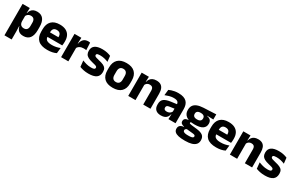

<svg xmlns="http://www.w3.org/2000/svg" viewBox="178 -1915 5334 3509"><g transform="rotate(30 2845.0 -160.0)"><path d="M351.5 11.5Q307.5 11.5 277.5 -3Q247.5 -17.5 229.8 -44.2Q212 -71 204.5 -106.5H165L201 -209.5Q202 -179 212.8 -158Q223.5 -137 243.8 -125.8Q264 -114.5 292 -114.5Q334 -114.5 355.8 -139.2Q377.5 -164 377.5 -213V-283Q377.5 -332 356.2 -356.5Q335 -381 293 -381Q269.5 -381 250.2 -372Q231 -363 217.8 -348.2Q204.5 -333.5 198.5 -314.5L163.5 -385H204Q211.5 -418 229 -444.8Q246.5 -471.5 277.5 -487.2Q308.5 -503 356.5 -503Q442.5 -503 486.8 -446.8Q531 -390.5 531 -278V-218Q531 -104.5 486.8 -46.5Q442.5 11.5 351.5 11.5ZM51 172V-491.5H203L198 -359L201 -341.5V-152.5L199 -126.5L203 5V172Z M861 12.5Q727 12.5 663 -47.2Q599 -107 599 -221.5V-272.5Q599 -385.5 659 -445.8Q719 -506 833.5 -506Q910.5 -506 961.8 -479.8Q1013 -453.5 1038.8 -405Q1064.5 -356.5 1064.5 -288.5V-272Q1064.5 -253 1062.8 -233.2Q1061 -213.5 1058 -196.5H920Q922 -225.5 922.5 -251.2Q923 -277 923 -298Q923 -328.5 913.5 -349.2Q904 -370 884.2 -381Q864.5 -392 833.5 -392Q787.5 -392 766.2 -367.2Q745 -342.5 745 -297V-252L746 -235.5V-200.5Q746 -181.5 752.2 -164.5Q758.5 -147.5 774.2 -134.8Q790 -122 817.8 -114.8Q845.5 -107.5 888.5 -107.5Q934 -107.5 976 -116.2Q1018 -125 1056.5 -140L1044 -25Q1010 -7.5 963.5 2.5Q917 12.5 861 12.5ZM680 -196.5V-291H1027V-196.5Z M1297 -276 1255 -369H1291Q1303 -430 1337.8 -464.8Q1372.5 -499.5 1436 -499.5Q1447 -499.5 1456.2 -498Q1465.5 -496.5 1474 -494.5L1481.5 -340Q1471 -343 1457 -344.2Q1443 -345.5 1428.5 -345.5Q1379.5 -345.5 1346 -327.2Q1312.5 -309 1297 -276ZM1147 0V-491.5H1291L1284.5 -334.5L1300 -332.5V0Z M1728 12Q1669.5 12 1622.5 1.8Q1575.5 -8.5 1542 -22L1529 -150.5Q1567.5 -134.5 1614.2 -121.8Q1661 -109 1715.5 -109Q1759 -109 1777.2 -118.2Q1795.5 -127.5 1795.5 -147V-149Q1795.5 -162.5 1786.2 -171.2Q1777 -180 1754.2 -187Q1731.5 -194 1690.5 -203.5Q1629 -218 1593 -237.8Q1557 -257.5 1541.8 -286.2Q1526.5 -315 1526.5 -354.5V-358.5Q1526.5 -431.5 1578.5 -467.8Q1630.5 -504 1731.5 -504Q1788.5 -504 1834 -493.5Q1879.5 -483 1910.5 -468.5L1923.5 -349Q1887.5 -365 1843.2 -375.5Q1799 -386 1750.5 -386Q1721 -386 1704.2 -382Q1687.5 -378 1680.8 -370.5Q1674 -363 1674 -352V-350.5Q1674 -338.5 1682 -330Q1690 -321.5 1711.2 -314Q1732.5 -306.5 1772.5 -297Q1834.5 -283.5 1872.5 -266.2Q1910.5 -249 1928 -221.8Q1945.5 -194.5 1945.5 -149.5V-145Q1945.5 -65.5 1892 -26.8Q1838.5 12 1728 12Z M2240 14Q2121 14 2060.2 -45.2Q1999.5 -104.5 1999.5 -212V-276.5Q1999.5 -385.5 2060.5 -445.8Q2121.5 -506 2240 -506Q2358.5 -506 2419.2 -445.8Q2480 -385.5 2480 -276.5V-212Q2480 -104.5 2419.5 -45.2Q2359 14 2240 14ZM2240 -106.5Q2282.5 -106.5 2304.8 -132.2Q2327 -158 2327 -205.5V-283Q2327 -333 2304.8 -359Q2282.5 -385 2240 -385Q2197.5 -385 2175.2 -359Q2153 -333 2153 -283V-205.5Q2153 -158 2175.2 -132.2Q2197.5 -106.5 2240 -106.5Z M2880 0V-289Q2880 -316 2873 -335.8Q2866 -355.5 2849.5 -366Q2833 -376.5 2804.5 -376.5Q2781 -376.5 2763 -368.2Q2745 -360 2732.8 -345.8Q2720.5 -331.5 2714.5 -313.5L2691 -385H2717Q2725 -418.5 2743.2 -445Q2761.5 -471.5 2793.5 -487.2Q2825.5 -503 2874.5 -503Q2929.5 -503 2964.5 -481.8Q2999.5 -460.5 3016.2 -418.5Q3033 -376.5 3033 -313.5V0ZM2564 0V-491.5H2716L2711 -368.5L2717 -354V0Z M3412 0 3416.5 -123 3413 -130.5V-284L3412 -304Q3412 -345 3388 -364.5Q3364 -384 3307.5 -384Q3258 -384 3213.5 -371.5Q3169 -359 3129.5 -343L3142.5 -461.5Q3166 -472.5 3195.2 -482.2Q3224.5 -492 3260 -498Q3295.5 -504 3336 -504Q3400.5 -504 3444 -489Q3487.5 -474 3513.5 -446.5Q3539.5 -419 3551 -380.8Q3562.5 -342.5 3562.5 -296.5V0ZM3255.5 11.5Q3182 11.5 3144 -25.5Q3106 -62.5 3106 -131V-144.5Q3106 -217 3150.8 -251.8Q3195.5 -286.5 3293 -299L3425 -316.5L3434 -224.5L3317 -207.5Q3281.5 -203 3267 -191Q3252.5 -179 3252.5 -155.5V-152Q3252.5 -129.5 3267 -116.2Q3281.5 -103 3313.5 -103Q3341.5 -103 3361.8 -111.5Q3382 -120 3395 -133.8Q3408 -147.5 3414.5 -164.5L3436 -102.5H3411Q3403 -70.5 3386.2 -44.5Q3369.5 -18.5 3338 -3.5Q3306.5 11.5 3255.5 11.5Z M3872.5 -153Q3754 -153 3694.5 -197Q3635 -241 3635 -320.5V-327Q3635 -381 3659.2 -418.2Q3683.5 -455.5 3734 -476Q3784.5 -496.5 3863.5 -500.5L4126 -512.5V-404.5L3995.5 -408V-403Q4029 -397.5 4050.8 -384.2Q4072.5 -371 4083.2 -349.8Q4094 -328.5 4094 -297.5V-294Q4094 -225.5 4039.8 -189.2Q3985.5 -153 3872.5 -153ZM3865 79.5H3880Q3916 79.5 3938.2 75Q3960.5 70.5 3971 61.5Q3981.5 52.5 3981.5 39V38Q3981.5 20.5 3966.8 13Q3952 5.5 3922.5 3L3777.5 -11.5L3811 -13.5Q3796 -11 3785.2 -5Q3774.5 1 3768.2 10Q3762 19 3762 32V33Q3762 48 3773 58.5Q3784 69 3806.8 74.2Q3829.5 79.5 3865 79.5ZM3857.5 191.5Q3783.5 191.5 3731.2 179.8Q3679 168 3652 142.5Q3625 117 3625 75V73Q3625 44.5 3637.5 25Q3650 5.5 3673.5 -5.5Q3697 -16.5 3728.5 -19V-24Q3690 -31 3669.2 -48.5Q3648.5 -66 3648.5 -97.5V-98Q3648.5 -120.5 3658.8 -136Q3669 -151.5 3689 -159.8Q3709 -168 3738 -169.5V-186L3851 -157.5L3818 -158Q3800.5 -158 3793.2 -153.5Q3786 -149 3786 -140V-139.5Q3786 -128.5 3797.8 -123.8Q3809.5 -119 3836 -116L3952.5 -102.5Q4037.5 -92.5 4079 -60.5Q4120.5 -28.5 4120.5 38.5V41.5Q4120.5 92.5 4091.8 125.8Q4063 159 4008.8 175.2Q3954.5 191.5 3876.5 191.5ZM3867.5 -256Q3897 -256 3916.2 -263.8Q3935.5 -271.5 3945.2 -286.8Q3955 -302 3955 -323.5V-328Q3955 -349.5 3945.5 -364.5Q3936 -379.5 3916.8 -387.2Q3897.5 -395 3867.5 -395H3867Q3836.5 -395 3817 -387Q3797.5 -379 3788.2 -364Q3779 -349 3779 -327.5V-323.5Q3779 -302 3788.8 -286.8Q3798.5 -271.5 3818 -263.8Q3837.5 -256 3867.5 -256Z M4423 12.5Q4289 12.5 4225 -47.2Q4161 -107 4161 -221.5V-272.5Q4161 -385.5 4221 -445.8Q4281 -506 4395.5 -506Q4472.5 -506 4523.8 -479.8Q4575 -453.5 4600.8 -405Q4626.5 -356.5 4626.5 -288.5V-272Q4626.5 -253 4624.8 -233.2Q4623 -213.5 4620 -196.5H4482Q4484 -225.5 4484.5 -251.2Q4485 -277 4485 -298Q4485 -328.5 4475.5 -349.2Q4466 -370 4446.2 -381Q4426.5 -392 4395.5 -392Q4349.5 -392 4328.2 -367.2Q4307 -342.5 4307 -297V-252L4308 -235.5V-200.5Q4308 -181.5 4314.2 -164.5Q4320.5 -147.5 4336.2 -134.8Q4352 -122 4379.8 -114.8Q4407.5 -107.5 4450.5 -107.5Q4496 -107.5 4538 -116.2Q4580 -125 4618.5 -140L4606 -25Q4572 -7.5 4525.5 2.5Q4479 12.5 4423 12.5ZM4242 -196.5V-291H4589V-196.5Z M5025 0V-289Q5025 -316 5018 -335.8Q5011 -355.5 4994.5 -366Q4978 -376.5 4949.5 -376.5Q4926 -376.5 4908 -368.2Q4890 -360 4877.8 -345.8Q4865.5 -331.5 4859.5 -313.5L4836 -385H4862Q4870 -418.5 4888.2 -445Q4906.5 -471.5 4938.5 -487.2Q4970.5 -503 5019.5 -503Q5074.5 -503 5109.5 -481.8Q5144.5 -460.5 5161.2 -418.5Q5178 -376.5 5178 -313.5V0ZM4709 0V-491.5H4861L4856 -368.5L4862 -354V0Z M5450.5 12Q5392 12 5345 1.8Q5298 -8.5 5264.5 -22L5251.5 -150.5Q5290 -134.5 5336.8 -121.8Q5383.5 -109 5438 -109Q5481.5 -109 5499.8 -118.2Q5518 -127.5 5518 -147V-149Q5518 -162.5 5508.8 -171.2Q5499.5 -180 5476.8 -187Q5454 -194 5413 -203.5Q5351.5 -218 5315.5 -237.8Q5279.5 -257.5 5264.2 -286.2Q5249 -315 5249 -354.5V-358.5Q5249 -431.5 5301 -467.8Q5353 -504 5454 -504Q5511 -504 5556.5 -493.5Q5602 -483 5633 -468.5L5646 -349Q5610 -365 5565.8 -375.5Q5521.5 -386 5473 -386Q5443.5 -386 5426.8 -382Q5410 -378 5403.2 -370.5Q5396.5 -363 5396.5 -352V-350.5Q5396.5 -338.5 5404.5 -330Q5412.5 -321.5 5433.8 -314Q5455 -306.5 5495 -297Q5557 -283.5 5595 -266.2Q5633 -249 5650.5 -221.8Q5668 -194.5 5668 -149.5V-145Q5668 -65.5 5614.5 -26.8Q5561 12 5450.5 12Z"/></g></svg>

Font: Anek Tamil Medium
Style: Bold
Weight: 700
Version: Version 1.003